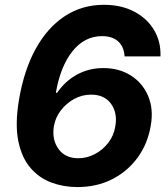

<svg xmlns="http://www.w3.org/2000/svg" viewBox="-20 -757 689 787"><path d="M296.9 9.8Q241.2 9.8 191.2 -8.5Q141.1 -26.9 105.2 -68.4Q69.3 -109.9 55.2 -178.2Q41 -246.6 57.6 -346.7Q78.1 -469.2 126.2 -556.6Q174.3 -644 245.4 -690.7Q316.4 -737.3 405.8 -737.3Q477.5 -737.3 530.5 -709.2Q583.5 -681.2 611.8 -633.3Q640.1 -585.4 637.7 -525.9H490.7Q488.3 -565.4 464.4 -587.2Q440.4 -608.9 398.4 -608.9Q326.2 -608.9 276.6 -546.4Q227.1 -483.9 209 -376.5H213.9Q247.1 -424.8 295.9 -451.4Q344.7 -478 403.3 -478Q467.8 -478 515.9 -447.8Q564 -417.5 586.9 -364.3Q609.9 -311 598.1 -242.7Q585.9 -168.9 544.9 -112.1Q503.9 -55.2 440.4 -22.7Q377 9.8 296.9 9.8ZM300.8 -108.4Q336.9 -108.4 369.1 -125.5Q401.4 -142.6 424.1 -172.1Q446.8 -201.7 452.6 -238.8Q462.4 -293.5 435.3 -331.3Q408.2 -369.1 353.5 -369.1Q316.4 -369.1 283.9 -351.3Q251.5 -333.5 229 -304Q206.5 -274.4 200.7 -238.3Q192.4 -184.6 219.7 -146.5Q247.1 -108.4 300.8 -108.4Z"/></svg>

Font: Inter
Style: Bold Italic
Weight: 700
Italic angle: -9.39999°
Designer: Rasmus Andersson
Foundry: rsms
Version: Version 4.001;git-9221beed3